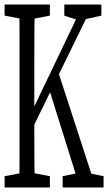

<svg xmlns="http://www.w3.org/2000/svg" viewBox="-30 -823 485 843"><path d="M54.2 0Q55.7 -61 55.7 -122.1Q55.7 -183.1 55.7 -246.1Q55.7 -309.1 55.7 -371.6V-430.7Q55.7 -493.2 55.7 -555.4Q55.7 -617.7 55.7 -680.2Q55.7 -742.7 54.2 -803.2H122.6Q121.6 -743.2 121.1 -681.2Q120.6 -619.1 120.6 -556.6Q120.6 -494.1 120.6 -430.7V-341.8Q120.6 -294.9 120.6 -239Q120.6 -183.1 121.1 -122.3Q121.6 -61.5 122.6 0ZM-9.8 0V-49.3L82.5 -66.9H97.7L189 -49.3V0ZM-9.8 -754.4V-803.2H189V-754.4L97.7 -736.8H82.5ZM245.1 0V-49.3L330.1 -66.9H339.8L424.8 -49.3V0ZM252.4 -754.4V-803.2H415V-754.4L336.4 -736.8L322.3 -731.4ZM88.4 -210 86.4 -289.1H88.4L107.4 -328.1L335 -803.2H378.4ZM320.8 0 181.6 -444.8 220.7 -522.5 390.6 0Z"/></svg>

Font: Scarab Serif
Style: Condensed
Weight: 400
Designer: John Roberts
Foundry: Scarab
Version: 1.0